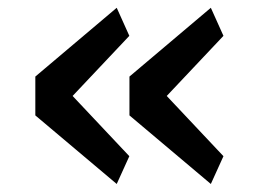

<svg xmlns="http://www.w3.org/2000/svg" viewBox="-20 -511 640 481"><path d="M304 -119.7 161.9 -270.6 304 -421.2 272.4 -491.5 68.5 -319.2V-221.9L272.4 -50.1ZM304.3 -221.9 508.2 -50.1 539.8 -119.7 397.7 -270.6 539.8 -421.2 508.2 -491.5 304.3 -319.2Z"/></svg>

Font: Margiela Mono Medium
Style: Regular
Weight: 500
Designer: Mike Abbink, Paul van der Laan, Pieter van Rosmalen
Foundry: Bold Monday
Version: Version 2.003 2021